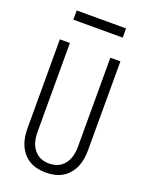

<svg xmlns="http://www.w3.org/2000/svg" viewBox="-170 -1006 840 1097"><g transform="rotate(20 250.0 -457.5)"><path d="M250 8Q224 8 198.5 2.5Q173 -3 150.5 -16Q128 -29 111 -49.5Q94 -70 84 -93.5Q74 -117 70 -143Q66 -169 66 -195V-735H127V-195Q127 -177 129.5 -159Q132 -141 138 -124Q144 -107 155 -92Q166 -77 181 -66.5Q196 -56 214 -51.5Q232 -47 250 -47Q268 -47 286 -51.5Q304 -56 319 -66.5Q334 -77 345 -92Q356 -107 362 -124Q368 -141 370.5 -159Q373 -177 373 -195V-735H434V-195Q434 -169 430 -143Q426 -117 416 -93.5Q406 -70 389 -49.5Q372 -29 349.5 -16Q327 -3 301.5 2.5Q276 8 250 8ZM400 -867H100V-923H400Z"/></g></svg>

Font: Iosevka Term Light
Style: Regular
Weight: 300
Monospace: yes
Designer: Belleve Invis
Foundry: Belleve Invis
Version: Version 9.0.1; ttfautohint (v1.8.3)